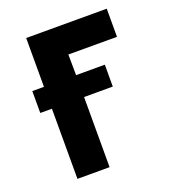

<svg xmlns="http://www.w3.org/2000/svg" viewBox="-129 -801 807 898"><g transform="rotate(-20 274.5 -352.5)"><path d="M263 -351V-2H103V-351H45V-460H103V-703H504V-563H262L263 -460H406V-351Z"/></g></svg>

Font: Hussar
Style: BoldWeb
Weight: 700
Foundry: Cannot Into Space Fonts
Version: Version 2.00